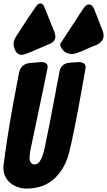

<svg xmlns="http://www.w3.org/2000/svg" viewBox="-49 -1085 626 1123"><path d="M79 -764Q55 -764 43 -785Q31 -806 31 -827V-832Q31 -849 44 -870Q126 -998 162 -1048Q174 -1065 187 -1065Q202 -1065 211 -1043L241 -968Q252 -938 268 -901Q275 -881 275 -872Q275 -842 241.5 -828Q208 -814 173 -799Q95 -764 79 -764ZM373 -769Q330 -769 309 -807Q308 -811 306 -812Q303 -819 303 -823Q303 -829 306 -833L391 -962Q413 -998 440 -1037Q455 -1059 471 -1059Q491 -1059 502 -1031L527 -968Q538 -937 551 -906Q557 -892 557 -878Q557 -842 517 -823L459 -799Q396 -769 373 -769ZM105 18Q75 18 44 5Q13 -8 -8 -35.5Q-29 -63 -29 -104Q-29 -118 -28 -120Q-11 -259 26 -467L63 -664Q76 -709 121 -716L190 -722Q230 -722 230 -693Q230 -690 221 -646L137 -245Q124 -192 124 -160Q124 -144 132 -133.5Q140 -123 152 -123Q171 -123 183 -140Q201 -166 213 -223L216 -238Q233 -316 274 -533Q281 -576 291 -623L299 -668Q309 -712 355 -718L411 -722Q452 -722 452 -690L424 -532Q383 -305 356 -195Q332 -99 269 -40.5Q206 18 105 18Z"/></svg>

Font: Bangerz
Style: Bold
Weight: 700
Designer: vernon adams
Foundry: Vernon Adams
Version: Version 2.10;February 7, 2025;FontCreator 13.0.0.2683 64-bit